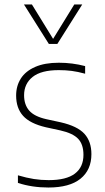

<svg xmlns="http://www.w3.org/2000/svg" viewBox="-20 -828 468 857"><path d="M60 -11.5V-45.5Q99 -34 131 -29Q163 -24 197.5 -24Q276 -24 314.2 -53Q352.5 -82 352.5 -137Q352.5 -183.5 328.8 -208.5Q305 -233.5 249 -246L184.5 -260Q114 -276.5 83 -311Q52 -345.5 52 -401.5Q52 -444.5 73 -477.5Q94 -510.5 136.8 -529.2Q179.5 -548 242.5 -548Q303 -548 360 -533V-499Q327 -508 300.2 -511.5Q273.5 -515 242.5 -515Q163.5 -515 125.5 -484.5Q87.5 -454 87.5 -403Q87.5 -360.5 110.5 -334.2Q133.5 -308 187 -296L251.5 -282Q325.5 -265 356.8 -230.8Q388 -196.5 388 -140Q388 -69.5 339.2 -30.2Q290.5 9 196 9Q123 9 60 -11.5ZM311.5 -808H347L236 -632H198L87 -808H122.5L217 -654.5Z"/></svg>

Font: Encode Sans Thin
Style: Regular
Weight: 250
Designer: Multiple Designers
Foundry: Impallari Type
Version: Version 2.000